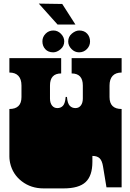

<svg xmlns="http://www.w3.org/2000/svg" viewBox="-20 -1038 723 1064"><path d="M36 -135Q35 -140 34 -146Q33 -152 32.5 -158.5Q32 -165 32 -171V-172Q32 -185 32 -191Q32 -197 32 -209V-260Q32 -269 32 -273.5Q32 -278 32 -282.5Q32 -287 32 -296V-297Q32 -310 32 -316Q32 -322 32 -334V-434Q99 -434 99 -500V-564Q99 -599 82 -617.5Q65 -636 32 -636V-716H319V-631Q257 -631 257 -564V-492Q257 -468 268 -453.5Q279 -439 298 -439Q317 -439 329 -452Q341 -465 344 -501H351Q354 -465 366.5 -452Q379 -439 398 -439Q417 -439 428 -453.5Q439 -468 439 -492V-564Q439 -631 377 -631V-716H654V-636Q621 -636 604 -617.5Q587 -599 587 -564V-500Q587 -434 654 -434V-334Q654 -321 654 -315Q654 -309 654 -297V-296Q654 -287 654 -282.5Q654 -278 654 -273.5Q654 -269 654 -260V0H570L551 -115Q546 -147 532.5 -160.5Q519 -174 492 -174V-141Q492 -64 454.5 -29Q417 6 333 6H221Q152 6 101 -33Q50 -72 36 -135ZM358 -808Q358 -835 378.5 -852Q399 -869 419 -869Q447 -869 463 -851.5Q479 -834 479 -808Q479 -784 461.5 -766Q444 -748 418 -748Q394 -748 376 -766.5Q358 -785 358 -808ZM215 -809Q215 -833 232.5 -851Q250 -869 276 -869Q300 -869 318 -850.5Q336 -832 336 -809Q336 -782 315.5 -765Q295 -748 275 -748Q247 -748 231 -765.5Q215 -783 215 -809ZM195 -1018 325 -1016 398 -902H299Z"/></svg>

Font: Danfo
Style: Regular
Weight: 400
Version: Version 1.000;Glyphs 3.2 (3236)